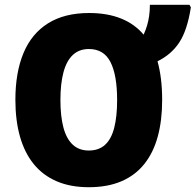

<svg xmlns="http://www.w3.org/2000/svg" viewBox="-20 -780 825 810"><path d="M664.1 -357.9Q664.1 -272 645.5 -203.9Q627 -135.7 588.6 -87.9Q550.3 -40 491.9 -15.1Q433.6 9.8 354.5 9.8Q276.9 9.8 218.8 -15.4Q160.6 -40.5 122.1 -88.1Q83.5 -135.7 64.2 -204.1Q44.9 -272.5 44.9 -358.9Q44.9 -474.1 79.1 -556.2Q113.3 -638.2 182.6 -681.6Q252 -725.1 356 -725.1Q433.1 -725.1 490.7 -701.9Q548.3 -678.7 585.9 -633.8Q594.7 -652.8 600.3 -671.9Q606 -690.9 609.1 -712.2Q612.3 -733.4 612.3 -759.8H779.3L785.2 -749Q770 -651.9 736.3 -600.8Q702.6 -549.8 644.5 -521.5Q654.3 -486.3 659.2 -445.6Q664.1 -404.8 664.1 -357.9ZM234.9 -357.9Q234.9 -289.6 247.6 -241.9Q260.3 -194.3 286.9 -169.7Q313.5 -145 354.5 -145Q397 -145 423.3 -169.2Q449.7 -193.4 461.9 -241Q474.1 -288.6 474.1 -357.9Q474.1 -463.4 446 -518.3Q418 -573.2 355 -573.2Q314 -573.2 287.4 -548.3Q260.7 -523.4 247.8 -475.3Q234.9 -427.2 234.9 -357.9Z"/></svg>

Font: Open Sans SemiCondensed ExtraBold
Style: Regular
Weight: 800
Width: 4
Designer: Monotype Design Team
Foundry: Monotype Imaging Inc.
Version: Version 3.000